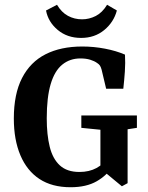

<svg xmlns="http://www.w3.org/2000/svg" viewBox="-20 -776 620 805"><path d="M276 9Q198 9 145.5 -25.5Q93 -60 65.5 -125Q38 -190 38 -279Q38 -382 72.5 -449Q107 -516 171 -548.5Q235 -581 325 -581Q373 -581 420 -572Q467 -563 504 -547Q506 -512 503.5 -476Q501 -440 497 -404H425L406 -484Q403 -495 399 -501Q395 -507 387 -512Q376 -520 358.5 -525.5Q341 -531 317 -531Q273 -531 241 -505Q209 -479 192.5 -423.5Q176 -368 176 -280Q176 -211 188.5 -160.5Q201 -110 231 -82.5Q261 -55 313 -55Q354 -55 384.5 -71.5Q415 -88 434 -119L453 -80Q429 -41 385.5 -16Q342 9 276 9ZM491 5 422 -52H401V-232L321 -240V-292H554V-240L515 -234V-8ZM320 -617Q262 -617 222 -650.5Q182 -684 173 -732L219 -756Q238 -724 265 -709.5Q292 -695 324 -695Q354 -695 381.5 -709Q409 -723 429 -756L470 -732Q457 -683 417 -650Q377 -617 320 -617Z"/></svg>

Font: Rasa SemiBold
Style: Regular
Weight: 600
Designer: Anna Giedrys (Yrsa+Rasa design), David Brezina (Yrsa art-direction, Rasa art-direction, design)
Foundry: Rosetta Type Foundry
Version: Version 2.004